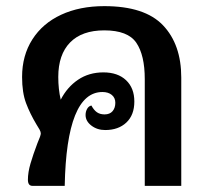

<svg xmlns="http://www.w3.org/2000/svg" viewBox="-20 -606 671 626"><path d="M571 -353V0H452V-348Q452 -426 424.5 -466.5Q397 -507 320 -507Q247 -507 208.5 -467.5Q170 -428 170 -355Q170 -315 178 -281Q199 -322 234.5 -346Q270 -370 317 -370Q364 -370 391 -344.5Q418 -319 418 -275Q418 -231 392 -206.5Q366 -182 323 -182Q297 -182 278 -196.5Q259 -211 259 -231Q259 -242 264 -251Q269 -260 278 -262Q286 -247 296 -240Q306 -233 321 -233Q338 -233 347 -243.5Q356 -254 356 -271Q356 -287 344.5 -296.5Q333 -306 314 -306Q197 -306 191 0H86Q71 0 71 -20Q71 -44 79.5 -73Q88 -102 102 -139Q113 -164 113 -171Q113 -176 109 -183.5Q105 -191 99 -200Q78 -235 65 -269.5Q52 -304 52 -355Q52 -425 85.5 -477.5Q119 -530 179.5 -558Q240 -586 320 -586Q452 -586 511.5 -523.5Q571 -461 571 -353Z"/></svg>

Font: Krub SemiBold
Style: Regular
Weight: 600
Version: Version 1.000; ttfautohint (v1.6)